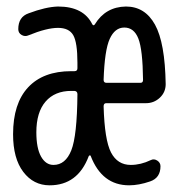

<svg xmlns="http://www.w3.org/2000/svg" viewBox="-20 -550 540 580"><path d="M195.3 -275.4Q145.5 -275.4 117.7 -243.2Q89.8 -210.9 89.8 -150.4Q89.8 -102.5 104 -77.1Q118.2 -51.8 141.6 -51.8Q177.7 -51.8 195.3 -95.7Q212.9 -139.6 213.9 -265.6Q213.9 -274.4 205.1 -275.4ZM355.5 -466.8Q327.1 -466.8 311.5 -432.6Q295.9 -398.4 293 -308.6Q293 -299.8 301.8 -299.8H404.3Q412.1 -299.8 412.1 -308.6Q411.1 -400.4 397.9 -433.6Q384.8 -466.8 355.5 -466.8ZM129.9 9.8Q81.1 9.8 50.3 -30.8Q19.5 -71.3 19.5 -144.5Q19.5 -237.3 64.9 -286.1Q110.4 -335 195.3 -335H205.1Q213.9 -335 213.9 -343.8V-360.4Q213.9 -421.9 201.2 -443.8Q188.5 -465.8 155.3 -465.8Q121.1 -465.8 66.4 -443.4Q55.7 -438.5 45.4 -444.3Q35.2 -450.2 35.2 -461.9Q35.2 -499 66.4 -509.8Q118.2 -529.3 155.3 -530.3Q232.4 -530.3 258.8 -476.6Q262.7 -470.7 266.6 -476.6Q298.8 -529.3 360.4 -530.3Q418 -530.3 448.2 -475.6Q478.5 -420.9 480.5 -295.9Q480.5 -271.5 462.9 -254.9Q445.3 -238.3 420.9 -238.3H300.8Q293 -238.3 293 -228.5Q295.9 -127 315.4 -89.4Q335 -51.8 375 -51.8Q405.3 -51.8 435.5 -66.4Q445.3 -71.3 455.1 -64.9Q464.8 -58.6 464.8 -47.9Q464.8 -12.7 433.6 -2Q399.4 9.8 370.1 9.8Q288.1 9.8 253.9 -79.1Q252.9 -81.1 251 -80.6Q249 -80.1 248 -78.1Q214.8 9.8 129.9 9.8Z"/></svg>

Font: Rounded Mgen+ 1mn regular
Style: Regular
Weight: 400
Designer: [Source Han Sans]
Ryoko NISHIZUKA  (kana & ideographs); Paul D. Hunt (Latin, Greek & Cyrillic); Wenlong ZHANG  (bopomofo
Version: Version 1.059.20150602